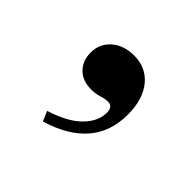

<svg xmlns="http://www.w3.org/2000/svg" viewBox="-74 -199 412 412"><g transform="rotate(45 131.5 6.5)"><path d="M90.3 125.8 80.6 103.2Q127.4 88.7 150.8 65.3Q174.2 41.9 174.2 15.3Q174.2 -3.2 158.9 -3.2Q150.8 -3.2 139.5 0.4Q128.2 4 114.5 4Q88.7 4 73.4 -11.3Q58.1 -26.6 58.1 -51.6Q58.1 -78.2 77.8 -95.6Q97.6 -112.9 129 -112.9Q165.3 -112.9 187.1 -86.3Q208.9 -59.7 208.9 -13.7Q208.9 38.7 179 73.4Q149.2 108.1 90.3 125.8Z"/></g></svg>

Font: Playfair 12pt Medium
Style: Regular
Weight: 500
Designer: Claus Eggers Sørensen
Foundry: Claus Eggers Sørensen
Version: Version 2.000;gftools[0.9.28]